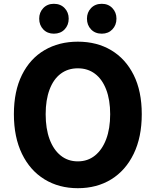

<svg xmlns="http://www.w3.org/2000/svg" viewBox="-20 -975 818 1009"><path d="M389 14Q290 14 214 -32.5Q138 -79 95.5 -166.5Q53 -254 53 -375Q53 -496 95.5 -581.5Q138 -667 214 -711.5Q290 -756 389 -756Q489 -756 564.5 -711Q640 -666 682.5 -581Q725 -496 725 -375Q725 -254 682.5 -166.5Q640 -79 564.5 -32.5Q489 14 389 14ZM389 -127Q441 -127 479 -157.5Q517 -188 538 -243.5Q559 -299 559 -375Q559 -450 538 -504.5Q517 -559 479 -587.5Q441 -616 389 -616Q337 -616 299 -587.5Q261 -559 240.5 -504.5Q220 -450 220 -375Q220 -299 240.5 -243.5Q261 -188 299 -157.5Q337 -127 389 -127ZM263 -798Q229 -798 207.5 -820.5Q186 -843 186 -877Q186 -910 207.5 -932.5Q229 -955 263 -955Q298 -955 319.5 -932.5Q341 -910 341 -877Q341 -843 319.5 -820.5Q298 -798 263 -798ZM515 -798Q480 -798 458.5 -820.5Q437 -843 437 -877Q437 -910 458.5 -932.5Q480 -955 515 -955Q549 -955 570.5 -932.5Q592 -910 592 -877Q592 -843 570.5 -820.5Q549 -798 515 -798Z"/></svg>

Font: Noto Sans JP ExtraBold
Style: Regular
Weight: 800
Designer: Ryoko NISHIZUKA  (kana, bopomofo & ideographs); Paul D. Hunt (Latin, Greek & Cyrillic); Sandoll Communications , Soo-you
Foundry: Adobe
Version: Version 2.004-H2;hotconv 1.0.118;makeotfexe 2.5.65603